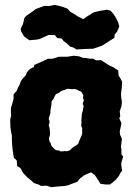

<svg xmlns="http://www.w3.org/2000/svg" viewBox="-20 -751 560 792"><path d="M248 16 223 18 191 21 172 15 149 16 141 11 120 4 108 -7 91 -21 76 -37 64 -58 51 -66 49 -89 37 -101 34 -120 32 -134 30 -155 29 -174V-190L26 -206L23 -226L22 -258L26 -274L25 -284V-305L32 -328L36 -344V-362L48 -375L54 -389L61 -402L66 -416L73 -426L87 -441L91 -453L103 -466L120 -475L121 -483L139 -491L153 -497L176 -508L197 -509L223 -517H258L283 -521L305 -519L323 -512H333L349 -509H364L376 -502L397 -503L415 -491L431 -481L447 -474L468 -460L469 -439L476 -429L484 -413L482 -387L479 -362L481 -342L483 -330L481 -313L474 -292L476 -272L472 -263L481 -243L474 -209L475 -196L483 -178L479 -148L481 -133V-114L488 -105L480 -78L481 -64L484 -47L476 -37L471 -26L457 -9L445 1L434 10H415L394 7L387 -5L371 -29L356 -40L345 -36L329 -29L309 -14L299 -1L274 8L262 13ZM231 -126 247 -128 256 -127 268 -131 276 -139 285 -146 292 -150 302 -157 306 -168 310 -177 316 -191 319 -199V-223L315 -231L316 -245V-260L317 -271L318 -283L321 -292L323 -304L325 -315L321 -322L326 -338L322 -348L324 -358L315 -373L301 -379L290 -384L277 -383L259 -385L246 -380L233 -376L223 -368L211 -363L205 -353L201 -343L193 -334L192 -317L190 -306L188 -295V-284L185 -276L181 -261L185 -248L181 -235L185 -220L186 -206V-195L182 -180L184 -168L189 -161L191 -152L195 -146L205 -136L210 -132L224 -130ZM258 -570 241 -583 235 -592 216 -594 207 -606 181 -607 146 -591 134 -588 101 -585 93 -591 79 -601 67 -622 65 -632 74 -650 77 -660 80 -676 89 -686 122 -709 126 -713 147 -721 164 -727 182 -726 206 -731 238 -723 259 -715 269 -703 280 -697 300 -684 323 -672 339 -683 366 -700 391 -706 421 -711 436 -707 446 -696 455 -683 467 -660 472 -642 464 -622 453 -608 452 -595 433 -583 405 -565 399 -562 382 -556 364 -550 333 -549 295 -547 285 -554 269 -559Z"/></svg>

Font: Winky Rough
Style: Bold
Weight: 700
Designer: Simon Atzbach
Foundry: typofactur
Version: Version 1.206; ttfautohint (v1.8.4.7-5d5b)